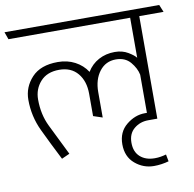

<svg xmlns="http://www.w3.org/2000/svg" viewBox="-99 -769 1007 996"><g transform="rotate(-10 404.5 -271.0)"><path d="M538 -1Q538 47 567 73Q596 99 644 99Q660 99 675 96.5Q690 94 704 90L711 127Q694 132 673.5 135Q653 138 633 138Q577 138 533.5 101Q490 64 490 -1Q490 -66 535.5 -103Q581 -140 633 -140H644V-341Q637 -376 609.5 -408.5Q582 -441 533 -441Q479 -441 446.5 -398.5Q414 -356 414 -290V-156L366 -172V-290Q366 -356 331.5 -397.5Q297 -439 234 -439Q170 -439 135 -400Q100 -361 100 -306Q100 -227 131 -163.5Q162 -100 211 -1L169 18Q124 -70 87 -148Q50 -226 50 -313Q50 -380 96.5 -430Q143 -480 234 -480Q284 -480 324 -459Q364 -438 388 -401Q411 -439 449 -459.5Q487 -480 534 -480Q574 -480 604 -462Q634 -444 644 -430V-641H3L-11 -680H804L820 -641H692V-101H644Q601 -101 569.5 -75Q538 -49 538 -1Z"/></g></svg>

Font: Palanquin Thin
Style: Regular
Weight: 250
Designer: Pria Ravichandran
Version: Version 1.001